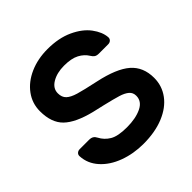

<svg xmlns="http://www.w3.org/2000/svg" viewBox="-188 -862 1024 1024"><g transform="rotate(-45 324.0 -350.0)"><path d="M34 0ZM565 -499H495Q479 -499 470 -505Q461 -511 454 -523Q437 -551 405 -568Q373 -585 318 -585Q264 -585 227 -563Q190 -541 190 -504Q190 -474 207.5 -457.5Q225 -441 262 -430Q299 -419 383 -401Q504 -375 558 -328Q612 -281 612 -199Q612 -139 577 -91.5Q542 -44 476.5 -17Q411 10 323 10Q248 10 183 -14Q118 -38 78 -82.5Q38 -127 35 -184Q34 -196 42 -203.5Q50 -211 62 -211H132Q148 -211 157.5 -205Q167 -199 173 -187Q190 -154 222.5 -134.5Q255 -115 323 -115Q389 -115 433 -136Q477 -157 477 -199Q477 -223 460 -237.5Q443 -252 412 -261.5Q381 -271 318 -286Q293 -291 253 -301Q148 -327 101.5 -372Q55 -417 55 -504Q55 -563 89.5 -610Q124 -657 184 -683.5Q244 -710 318 -710Q402 -710 463.5 -681.5Q525 -653 557 -610Q589 -567 592 -526Q593 -514 585 -506.5Q577 -499 565 -499Z"/></g></svg>

Font: Hezaedrus Medium
Style: Regular
Weight: 500
Designer: Hubert & Fischer
Foundry: Hubert & Fischer
Version: Version 1.10;September 3, 2019;FontCreator 11.5.0.2425 64-bi